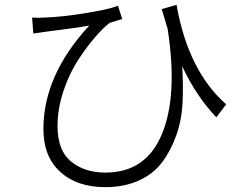

<svg xmlns="http://www.w3.org/2000/svg" viewBox="-20 -733 1017 797"><path d="M712.9 -712.9Q760.7 -439.5 918.9 -299.8L877.9 -246.1Q794.9 -333 736.3 -458Q741.2 -379.9 737.8 -307.1Q734.4 -234.4 711.4 -170.4Q688.5 -106.4 652.3 -58.6Q616.2 -10.7 555.7 16.6Q495.1 43.9 417 43.9Q299.8 43.9 230 -19.5Q160.2 -83 160.2 -198.2Q160.2 -420.9 350.6 -627Q304.7 -618.2 171.9 -601.6Q166 -600.6 118.2 -593.8L113.3 -660.2Q135.7 -658.2 165 -660.2Q231.4 -662.1 330.6 -677.7Q429.7 -693.4 469.7 -709L487.3 -654.3Q437.5 -638.7 434.6 -637.7Q409.2 -618.2 375.5 -579.6Q341.8 -541 305.2 -485.4Q268.6 -429.7 243.7 -356Q218.8 -282.2 218.8 -210Q218.8 -108.4 274.9 -62.5Q331.1 -16.6 418 -16.6Q585.9 -16.6 652.3 -176.8Q718.8 -336.9 675.8 -613.3Q674.8 -616.2 665.5 -647.5Q656.2 -678.7 651.4 -695.3Z"/></svg>

Font: Min Sans Light
Style: Regular
Weight: 300
Designer: Jinseong-Kim, NotoSansCJK, Nunito
Foundry: Jinseong-Kim
Version: Version 1.400;Glyphs 3.1.2 (3151)